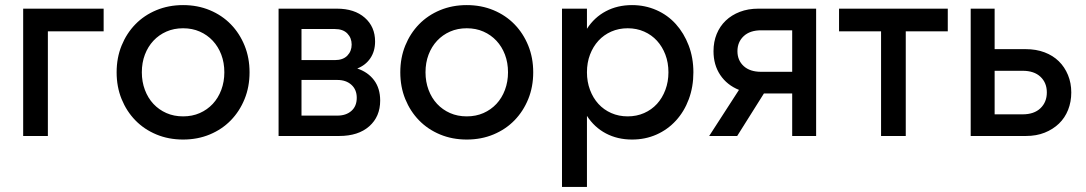

<svg xmlns="http://www.w3.org/2000/svg" viewBox="-20 -534 4265 754"><path d="M71 -500H387V-411H168V0H71Z M699 14Q642 14 594 -6Q546 -26 511.5 -61.5Q477 -97 457.5 -145Q438 -193 438 -250Q438 -307 457.5 -355Q477 -403 511.5 -438.5Q546 -474 594 -494Q642 -514 699 -514Q756 -514 804 -494Q852 -474 886.5 -438.5Q921 -403 940.5 -355Q960 -307 960 -250Q960 -193 940.5 -145Q921 -97 886.5 -61.5Q852 -26 804 -6Q756 14 699 14ZM699 -77Q735 -77 764.5 -90Q794 -103 815.5 -126Q837 -149 849 -181Q861 -213 861 -250Q861 -288 849 -319.5Q837 -351 815.5 -374Q794 -397 764.5 -410Q735 -423 699 -423Q663 -423 633.5 -410Q604 -397 582.5 -374Q561 -351 549 -319.5Q537 -288 537 -250Q537 -213 549 -181Q561 -149 582.5 -126Q604 -103 633.5 -90Q663 -77 699 -77Z M1074 -500H1303Q1372 -500 1412.5 -464.5Q1453 -429 1453 -371Q1453 -333 1434.5 -305.5Q1416 -278 1383 -265Q1425 -251 1449 -219Q1473 -187 1473 -139Q1473 -76 1430 -38Q1387 0 1312 0H1074ZM1305 -80Q1339 -80 1360 -98.5Q1381 -117 1381 -150Q1381 -182 1360 -201Q1339 -220 1305 -220H1164V-80ZM1295 -298Q1327 -298 1344 -315.5Q1361 -333 1361 -359Q1361 -385 1344 -402.5Q1327 -420 1295 -420H1164V-298Z M1813 14Q1756 14 1708 -6Q1660 -26 1625.5 -61.5Q1591 -97 1571.5 -145Q1552 -193 1552 -250Q1552 -307 1571.5 -355Q1591 -403 1625.5 -438.5Q1660 -474 1708 -494Q1756 -514 1813 -514Q1870 -514 1918 -494Q1966 -474 2000.5 -438.5Q2035 -403 2054.5 -355Q2074 -307 2074 -250Q2074 -193 2054.5 -145Q2035 -97 2000.5 -61.5Q1966 -26 1918 -6Q1870 14 1813 14ZM1813 -77Q1849 -77 1878.5 -90Q1908 -103 1929.5 -126Q1951 -149 1963 -181Q1975 -213 1975 -250Q1975 -288 1963 -319.5Q1951 -351 1929.5 -374Q1908 -397 1878.5 -410Q1849 -423 1813 -423Q1777 -423 1747.5 -410Q1718 -397 1696.5 -374Q1675 -351 1663 -319.5Q1651 -288 1651 -250Q1651 -213 1663 -181Q1675 -149 1696.5 -126Q1718 -103 1747.5 -90Q1777 -77 1813 -77Z M2187 -500H2285V-421Q2314 -466 2359.5 -490Q2405 -514 2462 -514Q2513 -514 2557.5 -494.5Q2602 -475 2634 -439.5Q2666 -404 2684.5 -355.5Q2703 -307 2703 -250Q2703 -193 2685 -144.5Q2667 -96 2634.5 -60.5Q2602 -25 2558 -5.5Q2514 14 2462 14Q2405 14 2359.5 -10Q2314 -34 2285 -79V200H2187ZM2445 -77Q2480 -77 2509.5 -90Q2539 -103 2560 -126Q2581 -149 2593 -181Q2605 -213 2605 -250Q2605 -288 2593 -319.5Q2581 -351 2560 -374Q2539 -397 2509.5 -410Q2480 -423 2445 -423Q2410 -423 2380.5 -410Q2351 -397 2330 -374Q2309 -351 2297 -319.5Q2285 -288 2285 -250Q2285 -213 2297 -181Q2309 -149 2330 -126Q2351 -103 2380.5 -90Q2410 -77 2445 -77Z M3185 -500V0H3091V-167H2980L2875 0H2765L2882 -181Q2835 -200 2808.5 -239.5Q2782 -279 2782 -333Q2782 -370 2794.5 -400.5Q2807 -431 2830 -453Q2853 -475 2885.5 -487.5Q2918 -500 2958 -500ZM3091 -415H2969Q2925 -415 2900.5 -392Q2876 -369 2876 -333Q2876 -297 2900.5 -274.5Q2925 -252 2969 -252H3091Z M3702 -500V-411H3537V0H3440V-411H3275V-500Z M3792 0V-500H3886V-341H4008Q4049 -341 4082 -328.5Q4115 -316 4138 -293.5Q4161 -271 4174 -239.5Q4187 -208 4187 -171Q4187 -134 4174.5 -102.5Q4162 -71 4138.5 -48.5Q4115 -26 4082.5 -13Q4050 0 4009 0ZM3886 -85H3996Q4041 -85 4066 -109Q4091 -133 4091 -171Q4091 -209 4066 -232.5Q4041 -256 3996 -256H3886Z"/></svg>

Font: NT Somic Medium
Style: Regular
Weight: 500
Designer: Ravid Balaliev — lead type designer, mastering
Michael Voronin — secret advisor, marketing
Ivan Kovalenko — best boy
Foundry: NT Type
Version: Version 0.7